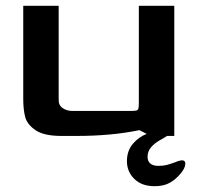

<svg xmlns="http://www.w3.org/2000/svg" viewBox="-20 -468 680 661"><path d="M618 95Q618 110 603 128Q586 149 565 161Q544 173 512 173Q468 173 442.5 148Q417 123 417 87Q417 51 437.5 27Q458 3 485 -7L460 -20Q364 0 243 0H192Q131 0 102 -20Q73 -40 66.5 -66Q60 -92 60 -128V-448H182V-126Q181 -106 195.5 -96Q210 -86 230 -86H428Q444 -86 449.5 -87.5Q455 -89 456.5 -94.5Q458 -100 458 -116V-448H580V0H555Q548 5 530 15Q512 25 500 39Q488 53 488 72Q488 87 497.5 95Q507 103 525 103Q542 103 553.5 100Q565 97 582 91Q598 84 607 84Q618 84 618 95Z"/></svg>

Font: Gold
Style: Regular
Weight: 400
Designer: jaiki
Version: Version 1.000